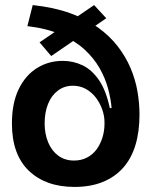

<svg xmlns="http://www.w3.org/2000/svg" viewBox="-20 -723 597 757"><path d="M274 14Q217 14 172 -2Q127 -18 94 -49.5Q61 -81 44 -127.5Q27 -174 27 -236Q27 -316 53.5 -371Q80 -426 125.5 -454.5Q171 -483 227 -483Q269 -483 305.5 -465.5Q342 -448 370 -407.5Q398 -367 413 -297H420Q417 -333 406 -374Q395 -415 372.5 -454.5Q350 -494 313 -528Q276 -562 220.5 -586.5Q165 -611 88 -620L109 -703Q193 -694 256.5 -671Q320 -648 366.5 -614.5Q413 -581 444.5 -540Q476 -499 495 -454Q514 -409 522 -362.5Q530 -316 530 -271Q530 -204 514 -151Q498 -98 465.5 -61.5Q433 -25 385 -5.5Q337 14 274 14ZM272 -90Q300 -90 322.5 -101.5Q345 -113 360 -133Q375 -153 383.5 -179.5Q392 -206 392 -235V-242Q392 -266 383 -291.5Q374 -317 358 -338Q342 -359 319 -372Q296 -385 267 -385Q234 -385 208.5 -366Q183 -347 169.5 -313.5Q156 -280 156 -237Q156 -195 170 -161.5Q184 -128 210 -109Q236 -90 272 -90ZM136 -556 351 -703 399 -651 182 -502Z"/></svg>

Font: Bricolage Grotesque 96pt ExtraBold 96pt SemiBold
Style: Regular
Weight: 600
Version: Version 1.001;gftools[0.9.33.dev8+g029e19f]